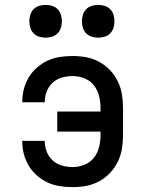

<svg xmlns="http://www.w3.org/2000/svg" viewBox="-20 -757 588 785"><path d="M277 8Q250 8 224 4Q198 0 174.5 -11Q151 -22 131 -39.5Q111 -57 97.5 -79.5Q84 -102 77.5 -127.5Q71 -153 71 -180V-181H163V-180Q163 -158 171 -137Q179 -116 195.5 -101Q212 -86 233.5 -80Q255 -74 277 -74Q301 -74 324.5 -83Q348 -92 363.5 -111.5Q379 -131 385 -155.5Q391 -180 391 -205V-219H214V-301H391V-315Q391 -340 385 -364.5Q379 -389 363.5 -408.5Q348 -428 324.5 -437Q301 -446 277 -446Q255 -446 233.5 -440Q212 -434 195.5 -419Q179 -404 171 -383Q163 -362 163 -340V-339H71V-340Q71 -367 77.5 -392.5Q84 -418 97.5 -440.5Q111 -463 131 -480.5Q151 -498 174.5 -509Q198 -520 224 -524Q250 -528 277 -528Q305 -528 332.5 -523Q360 -518 385 -504.5Q410 -491 429.5 -470.5Q449 -450 461.5 -424.5Q474 -399 478.5 -371Q483 -343 483 -315V-205Q483 -177 478.5 -149Q474 -121 461.5 -95.5Q449 -70 429.5 -49.5Q410 -29 385 -15.5Q360 -2 332.5 3Q305 8 277 8ZM381 -603Q368 -603 355 -607Q342 -611 332.5 -620.5Q323 -630 319 -643.5Q315 -657 315 -670Q315 -683 319 -696.5Q323 -710 332.5 -719.5Q342 -729 355 -733Q368 -737 381 -737Q395 -737 408 -733Q421 -729 430.5 -719.5Q440 -710 444 -696.5Q448 -683 448 -670Q448 -657 444 -643.5Q440 -630 430.5 -620.5Q421 -611 408 -607Q395 -603 381 -603ZM167 -603Q153 -603 140 -607Q127 -611 117.5 -620.5Q108 -630 104 -643.5Q100 -657 100 -670Q100 -683 104 -696.5Q108 -710 117.5 -719.5Q127 -729 140 -733Q153 -737 167 -737Q180 -737 193 -733Q206 -729 215.5 -719.5Q225 -710 229 -696.5Q233 -683 233 -670Q233 -657 229 -643.5Q225 -630 215.5 -620.5Q206 -611 193 -607Q180 -603 167 -603Z"/></svg>

Font: Iosevka Semi-Condensed Medium
Style: Regular
Weight: 500
Monospace: yes
Designer: Belleve Invis
Foundry: Belleve Invis
Version: Version 27.3.5